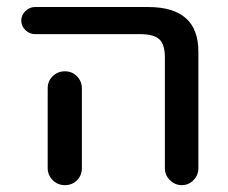

<svg xmlns="http://www.w3.org/2000/svg" viewBox="-20 -540 666 560"><path d="M119.1 -282.2Q119.1 -303.7 133.8 -317.9Q148.4 -332 169.4 -332Q190.4 -332 204.6 -317.4Q218.8 -302.7 218.8 -282.2V-99.6V-49.8Q218.8 -28.3 204.6 -14.2Q190.4 0 169.4 0Q148.4 0 133.8 -14.6Q119.1 -29.3 119.1 -49.8V-99.6ZM82 -440.4Q66.4 -440.4 54.2 -452.1Q42 -463.9 42 -480Q42 -496.1 54.2 -507.8Q66.4 -519.5 82 -519.5H412.1Q559.6 -519.5 558.6 -387.7V-48.8Q558.6 -29.3 544.4 -14.6Q530.3 0 510.3 0Q490.2 0 475.6 -14.6Q460.9 -29.3 460.9 -48.8V-372.1Q460.9 -410.2 444.8 -425.3Q428.7 -440.4 388.7 -440.4Z"/></svg>

Font: Rounded Mgen+ 2p medium
Style: Regular
Weight: 500
Designer: [Source Han Sans]
Ryoko NISHIZUKA  (kana & ideographs); Paul D. Hunt (Latin, Greek & Cyrillic); Wenlong ZHANG  (bopomofo
Version: Version 1.059.20150602